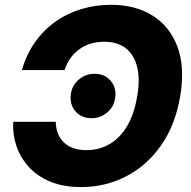

<svg xmlns="http://www.w3.org/2000/svg" viewBox="-20 -757 782 787"><path d="M312.5 9.8Q239.3 9.8 185.5 -12.7Q131.8 -35.2 97.2 -73.7Q62.5 -112.3 46.9 -159.9Q31.2 -207.5 34.2 -257.8H208.5Q209 -230.5 217.8 -209Q226.6 -187.5 242.7 -172.4Q258.8 -157.2 282 -149.4Q305.2 -141.6 334 -141.6Q386.7 -141.6 429.7 -166.7Q472.7 -191.9 501.7 -241.5Q530.8 -291 542.5 -363.3Q554.7 -433.6 542 -483.4Q529.3 -533.2 495.1 -559.6Q460.9 -585.9 407.2 -585.9Q377.4 -585.9 351.8 -578.1Q326.2 -570.3 305.2 -555.2Q284.2 -540 268.8 -518.6Q253.4 -497.1 244.6 -469.7H69.8Q87.9 -533.2 122.8 -583Q157.7 -632.8 205.8 -667.2Q253.9 -701.7 312.5 -719.5Q371.1 -737.3 436 -737.3Q533.7 -737.3 604.2 -693.8Q674.8 -650.4 706.8 -566.9Q738.8 -483.4 718.8 -363.3Q698.7 -244.1 639.9 -160.6Q581.1 -77.1 496.1 -33.7Q411.1 9.8 312.5 9.8ZM355 -272.5Q313 -272.5 288.3 -302Q263.7 -331.5 271 -374.5Q276.9 -409.7 304.4 -432.1Q332 -454.6 367.7 -454.6Q409.7 -454.6 434.3 -425Q459 -395.5 451.7 -353Q446.3 -318.4 418.7 -295.4Q391.1 -272.5 355 -272.5Z"/></svg>

Font: Inter 16pt ExtraBold
Style: Italic
Weight: 800
Italic angle: -9.3988°
Version: Version 4.001;git-66647c0bb